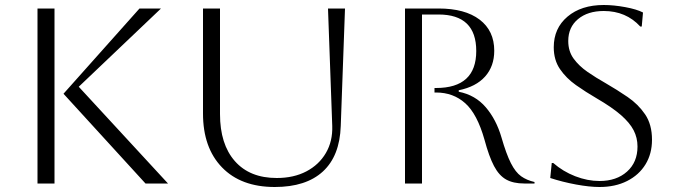

<svg xmlns="http://www.w3.org/2000/svg" viewBox="-20 -734 2695 768"><path d="M562 0 234 -359 538 -700H624L295 -387L652 0ZM130 0V-700H198V0Z M792 -700H860V-278Q860 -157 919.5 -89.5Q979 -22 1087 -22Q1155 -22 1205.5 -48.5Q1256 -75 1283.5 -122Q1311 -169 1309 -230L1292 -700H1360L1343 -230Q1339 -110 1271.5 -48Q1204 14 1079 14Q944 14 868 -64.5Q792 -143 792 -280Z M1600 -700H1734Q1840 -700 1898.5 -655.5Q1957 -611 1957 -531Q1957 -469 1920.5 -428Q1884 -387 1815 -373V-367Q1881 -354 1923 -305Q1965 -256 1986 -184Q2005 -118 2023.5 -81.5Q2042 -45 2064.5 -29Q2087 -13 2118 -6V0H2077Q2033 0 2004.5 -16Q1976 -32 1956 -70Q1936 -108 1918 -175Q1889 -278 1841 -321Q1793 -364 1724 -364H1718V-382H1724Q1885 -382 1885 -530Q1885 -676 1734 -676H1668V0H1600Z M2181 -22 2187 -82H2193Q2232 -48 2281 -29Q2330 -10 2378 -10Q2446 -10 2488 -47.5Q2530 -85 2530 -148Q2530 -183 2514.5 -213Q2499 -243 2463.5 -274Q2428 -305 2366 -341Q2323 -366 2284 -393.5Q2245 -421 2220 -457.5Q2195 -494 2195 -545Q2195 -621 2250 -667.5Q2305 -714 2395 -714Q2435 -714 2481 -705.5Q2527 -697 2552 -684L2547 -628H2541Q2484 -690 2395 -690Q2331 -690 2292 -657.5Q2253 -625 2253 -570Q2253 -529 2274.5 -499.5Q2296 -470 2330 -446.5Q2364 -423 2403 -401Q2448 -375 2490.5 -346Q2533 -317 2560.5 -276.5Q2588 -236 2588 -175Q2588 -119 2562 -76.5Q2536 -34 2488.5 -10Q2441 14 2378 14Q2338 14 2284 4Q2230 -6 2181 -22Z"/></svg>

Font: Aboreto
Style: Regular
Weight: 400
Designer: Dominik Jáger
Foundry: Dominik Jáger
Version: Version 1.001; ttfautohint (v1.8.4.7-5d5b)